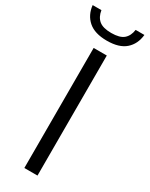

<svg xmlns="http://www.w3.org/2000/svg" viewBox="-274 -980 799 1025"><g transform="rotate(30 125.5 -468.0)"><path d="M84.5 0V-740H165.5V0ZM125.5 -808.5Q50.5 -808.5 11 -843.2Q-28.5 -878 -34.5 -935.5H19.5Q25.5 -896.5 49.8 -876.2Q74 -856 125.5 -856Q177.5 -856 201.2 -876.2Q225 -896.5 230.5 -935.5H284.5Q278.5 -877 239.8 -842.8Q201 -808.5 125.5 -808.5Z"/></g></svg>

Font: Encode Sans
Style: Regular
Weight: 400
Designer: Multiple Designers
Foundry: Impallari Type
Version: Version 3.002; ttfautohint (v1.8.3) -l 8 -r 50 -G 200 -x 14 